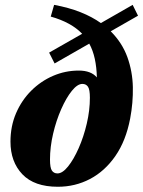

<svg xmlns="http://www.w3.org/2000/svg" viewBox="-20 -734 574 770"><path d="M199 -479.5 177 -523 309.5 -598.5Q265.5 -644.5 183.5 -667.5L197 -714.5Q256.5 -703.5 303 -685Q349.5 -666.5 384.5 -641.5L512 -714.5L533.5 -671L424 -608.5Q470 -562.5 490.8 -505Q511.5 -447.5 512.8 -384.5Q514 -321.5 502 -258.5Q485 -169.5 442.8 -108.5Q400.5 -47.5 341 -16.2Q281.5 15 212 15Q117.5 15 69.8 -35Q22 -85 22 -166Q22 -227.5 44.2 -279.5Q66.5 -331.5 105 -370Q143.5 -408.5 192.8 -429.8Q242 -451 296 -451Q345 -451 368.5 -423.5Q367.5 -464 360.2 -497.8Q353 -531.5 338 -559ZM210.5 -38.5Q230.5 -38.5 253 -66.5Q275.5 -94.5 295.5 -139.8Q315.5 -185 328 -238.2Q340.5 -291.5 340.5 -342Q340.5 -375 332.8 -386.2Q325 -397.5 310.5 -397.5Q290.5 -397.5 268 -369.5Q245.5 -341.5 225.5 -296.2Q205.5 -251 193 -197.8Q180.5 -144.5 180.5 -94Q180.5 -61 188.2 -49.8Q196 -38.5 210.5 -38.5Z"/></svg>

Font: Newsreader Text ExtraBold
Style: Italic
Weight: 800
Italic angle: -17°
Designer: Hugues Gentile
Foundry: Production Type
Version: Version 1.001